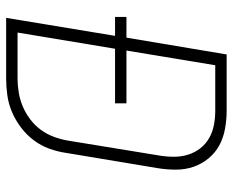

<svg xmlns="http://www.w3.org/2000/svg" viewBox="-88 -688 775 640"><g transform="rotate(90 300.0 -367.5)"><path d="M39 0 99 -363H36V-401H105L161 -735H349Q379 -735 409 -729.5Q439 -724 464 -710.5Q489 -697 507.5 -674.5Q526 -652 535.5 -624.5Q545 -597 545 -566Q545 -535 540 -505L489 -199Q485 -171 475 -143.5Q465 -116 447 -92Q429 -68 404.5 -49.5Q380 -31 353 -19.5Q326 -8 297.5 -4Q269 0 241 0ZM241 -38Q264 -38 288 -42Q312 -46 334.5 -55.5Q357 -65 377.5 -80.5Q398 -96 412.5 -116Q427 -136 435.5 -159Q444 -182 448 -205L498 -511Q502 -535 502 -559.5Q502 -584 495 -606.5Q488 -629 474 -647Q460 -665 440 -676.5Q420 -688 396.5 -692.5Q373 -697 349 -697H197L148 -401H324V-363H142L88 -38Z"/></g></svg>

Font: Iosevka Curly XLtEx
Style: Italic
Weight: 200
Width: 7
Italic angle: -9°
Monospace: yes
Designer: Belleve Invis
Foundry: Belleve Invis
Version: Version 11.1.0; ttfautohint (v1.8.3)